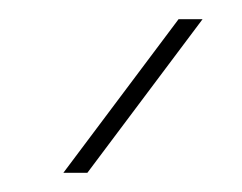

<svg xmlns="http://www.w3.org/2000/svg" viewBox="-20 -770 252 200"><path d="M71 -590H46L166 -750H191Z"/></svg>

Font: M PLUS 1p Thin
Style: Regular
Weight: 250
Version: Version 1.062